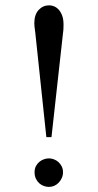

<svg xmlns="http://www.w3.org/2000/svg" viewBox="-20 -698 373 732"><path d="M220.2 -41.5Q220.2 -29.8 215.8 -19.8Q211.4 -9.8 204.1 -2Q196.8 5.9 187 10.3Q177.2 14.6 166.5 14.6Q158.2 14.6 148.4 11.5Q138.7 8.3 130.6 1.5Q122.6 -5.4 117.2 -16.1Q111.8 -26.9 111.8 -41.5Q111.8 -54.7 116.9 -64.5Q122.1 -74.2 129.9 -80.8Q137.7 -87.4 147.5 -90.8Q157.2 -94.2 166.5 -94.2Q175.8 -94.2 185.5 -90.6Q195.3 -86.9 202.9 -80.1Q210.4 -73.2 215.3 -63.5Q220.2 -53.7 220.2 -41.5ZM222.2 -604.5Q222.2 -598.6 221.9 -590.1Q221.7 -581.5 220.2 -571.8L176.3 -175.3H156.7L114.7 -571.8Q112.3 -588.9 111.6 -596.2Q110.8 -603.5 110.8 -608.9Q110.8 -642.1 127.2 -659.9Q143.6 -677.7 167.5 -677.7Q176.8 -677.7 186.3 -673.8Q195.8 -669.9 203.9 -661.1Q211.9 -652.3 217 -638.4Q222.2 -624.5 222.2 -604.5Z"/></svg>

Font: Goda
Style: Regular
Weight: 400
Version: 1.0.5